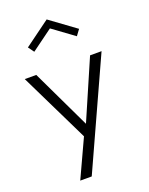

<svg xmlns="http://www.w3.org/2000/svg" viewBox="-195 -938 1006 1296"><g transform="rotate(-20 308.0 -290.0)"><path d="M149 260H231.5L583 -512H500.5L316.5 -87.5L114 -512H31.5L275 -12.5ZM155 -663.5 308 -775.5 461 -663.5 492 -705.5 308 -840 124.5 -705.5Z"/></g></svg>

Font: Spartan
Style: Regular
Weight: 400
Designer: Matt Bailey, Mirko Velimirovic
Foundry: Matt Bailey
Version: Version 1.003; ttfautohint (v1.8.3)